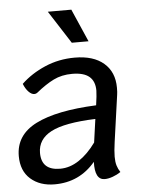

<svg xmlns="http://www.w3.org/2000/svg" viewBox="-55 -825 671 879"><g transform="rotate(-5 280.5 -385.0)"><path d="M451 -160Q445 -118 445 -92Q445 -68 450 -51.5Q455 -35 465 -20Q449 -9 428.5 -1.5Q408 6 391 6Q345 6 348 -77Q275 10 161 10Q93 10 50.5 -27.5Q8 -65 8 -133Q8 -230 103 -278Q198 -326 381 -334L386 -373Q388 -393 388 -401Q388 -444 362.5 -465.5Q337 -487 284 -487Q236 -487 198.5 -468.5Q161 -450 118 -415Q112 -410 104 -410Q91 -410 77.5 -424Q64 -438 55 -461Q101 -505 165 -532.5Q229 -560 302 -560Q388 -560 435.5 -519Q483 -478 483 -406Q483 -384 481 -373ZM357 -165 372 -272Q230 -267 168 -234.5Q106 -202 106 -139Q106 -59 192 -59Q237 -59 279 -87Q321 -115 357 -165ZM198 -780H306L372 -629H295Z"/></g></svg>

Font: Krub Medium
Style: Italic
Weight: 500
Italic angle: -8°
Designer: Ekaluck Peanpanawate
Foundry: Cadson Demak Co.,Ltd.
Version: Version 1.000; ttfautohint (v1.6)